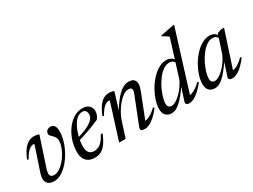

<svg xmlns="http://www.w3.org/2000/svg" viewBox="-54 -1280 2436 1851"><g transform="rotate(-30 1164.0 -355.0)"><path d="M437 -383.5Q437 -332 420.8 -277.2Q404.5 -222.5 376.2 -171.2Q348 -120 311.8 -79Q275.5 -38 234.5 -14Q193.5 10 152.5 10Q111 10 87.5 -10.5Q64 -31 64 -68.5Q64 -93 74 -123.5L163.5 -392.5Q163.5 -395.5 161.8 -397.8Q160 -400 155.5 -400Q140 -400 122.5 -391.2Q105 -382.5 85 -359.8Q65 -337 41.5 -295.5L27.5 -301.5Q47 -348 67 -379.5Q87 -411 108 -429.5Q129 -448 150.8 -456.2Q172.5 -464.5 195.5 -464.5Q206 -464.5 215.5 -463Q225 -461.5 234.5 -459.5Q244 -457.5 253 -454L147.5 -134Q142.5 -118 140 -105.5Q137.5 -93 137.5 -83.5Q137.5 -62 149 -52.2Q160.5 -42.5 181 -42.5Q210.5 -42.5 239.8 -60.5Q269 -78.5 295.5 -107.5Q322 -136.5 342.5 -171.8Q363 -207 375 -241.8Q387 -276.5 387 -305.5Q387 -329 377.8 -344.8Q368.5 -360.5 356.5 -372Q344.5 -383.5 335.2 -393Q326 -402.5 326 -414Q326 -438 341.8 -451.2Q357.5 -464.5 379 -464.5Q407 -464.5 422 -444.5Q437 -424.5 437 -383.5Z M719 -435.5Q688 -435.5 662.5 -415.8Q637 -396 617.5 -363.2Q598 -330.5 584.5 -291.5Q571 -252.5 564 -214Q557 -175.5 557 -145Q557 -93 577 -71Q597 -49 631 -49Q655.5 -49 678 -58.8Q700.5 -68.5 722.2 -92.2Q744 -116 765.5 -158H786Q759 -92.5 731.5 -56Q704 -19.5 673.5 -4.8Q643 10 606 10Q567 10 539 -5Q511 -20 495.8 -49.2Q480.5 -78.5 480.5 -121Q480.5 -174 493.5 -224.2Q506.5 -274.5 530.2 -318Q554 -361.5 585.8 -394.5Q617.5 -427.5 655.2 -446Q693 -464.5 733.5 -464.5Q768.5 -464.5 790.5 -452.8Q812.5 -441 822.8 -421.2Q833 -401.5 833 -378.5Q833 -357 824.8 -335.2Q816.5 -313.5 801.5 -298Q777.5 -287 748 -275.2Q718.5 -263.5 685.8 -251.5Q653 -239.5 618.5 -228.2Q584 -217 549.5 -207L551.5 -236Q603 -251 640 -265.8Q677 -280.5 701.2 -295Q725.5 -309.5 739.5 -324.2Q753.5 -339 759.5 -354.5Q765.5 -370 765.5 -386Q765.5 -401 760 -412Q754.5 -423 744.2 -429.2Q734 -435.5 719 -435.5Z M880.5 -295.5 867 -301.5Q892 -364 918.5 -399.5Q945 -435 973.2 -449.8Q1001.5 -464.5 1031 -464.5Q1041.5 -464.5 1050.8 -463.2Q1060 -462 1069.2 -459.8Q1078.5 -457.5 1087.5 -454L1025.5 -253.5H1021Q1050.5 -303.5 1079 -342.5Q1107.5 -381.5 1135.5 -408.5Q1163.5 -435.5 1191.8 -449.5Q1220 -463.5 1248.5 -463.5Q1291.5 -463.5 1308.2 -444.8Q1325 -426 1325 -397.5Q1325 -381 1319.8 -361.2Q1314.5 -341.5 1302.5 -311L1195.5 -38.5L1192.5 -55.5Q1208.5 -54.5 1229.8 -61.8Q1251 -69 1276.8 -86Q1302.5 -103 1331 -130.5L1342.5 -119Q1304.5 -71.5 1272 -43Q1239.5 -14.5 1212.5 -2.2Q1185.5 10 1162 10Q1129.5 10 1120.8 -0.5Q1112 -11 1123.5 -39.5L1235 -321.5Q1242.5 -339.5 1246 -351.2Q1249.5 -363 1249.5 -371.5Q1249.5 -385 1240.5 -393Q1231.5 -401 1209.5 -401Q1183 -401 1152.8 -380.2Q1122.5 -359.5 1093.5 -325.2Q1064.5 -291 1041 -249.2Q1017.5 -207.5 1004.5 -165L951.5 0H879L1003 -392.5Q1002.5 -395 1000.8 -397.5Q999 -400 995 -400Q979.5 -400 961.8 -391.2Q944 -382.5 924 -359.8Q904 -337 880.5 -295.5Z M1743 -384Q1736 -404.5 1720.5 -415.8Q1705 -427 1682.5 -427Q1645.5 -427 1611.8 -403Q1578 -379 1549 -340.2Q1520 -301.5 1498.5 -257.2Q1477 -213 1465 -171.8Q1453 -130.5 1453 -101.5Q1453 -76 1465.5 -64.5Q1478 -53 1497.5 -53Q1511 -53 1529.2 -61.2Q1547.5 -69.5 1568.2 -85.5Q1589 -101.5 1610.2 -124Q1631.5 -146.5 1650.8 -175Q1670 -203.5 1685.5 -236.5L1812 -640Q1803 -647.5 1793.2 -654.5Q1783.5 -661.5 1772 -668.5Q1760.5 -675.5 1746 -682L1749 -691L1898.5 -720.5H1906.5L1694 -38L1684 -56Q1699.5 -53 1721.2 -60Q1743 -67 1769.2 -84.5Q1795.5 -102 1824.5 -130.5L1835.5 -119Q1778 -48.5 1735.2 -19.2Q1692.5 10 1657.5 10Q1634.5 10 1625.2 -0.2Q1616 -10.5 1622.5 -30.5L1676 -196H1686.5Q1645 -134 1612 -94Q1579 -54 1552.8 -31.5Q1526.5 -9 1504.5 0Q1482.5 9 1463.5 9Q1437 9 1416.8 -1.2Q1396.5 -11.5 1385.2 -33.2Q1374 -55 1374 -89Q1374 -131 1390 -181Q1406 -231 1434 -280.5Q1462 -330 1499.2 -371.2Q1536.5 -412.5 1579.8 -437.5Q1623 -462.5 1669 -462.5Q1698.5 -462.5 1720 -448.8Q1741.5 -435 1757.5 -408Z M2099.5 -25.5 2154.5 -196H2165Q2124.5 -135.5 2092.8 -95.8Q2061 -56 2035 -33Q2009 -10 1987.2 -0.5Q1965.5 9 1945.5 9Q1919 9 1898.8 -1.2Q1878.5 -11.5 1867.2 -33Q1856 -54.5 1856 -88Q1856 -131 1872 -181Q1888 -231 1916 -280Q1944 -329 1981 -369.5Q2018 -410 2060.5 -434.2Q2103 -458.5 2147 -458.5Q2176 -458.5 2196.8 -446.2Q2217.5 -434 2234 -409.5L2219 -387Q2212 -404 2197.2 -413.8Q2182.5 -423.5 2161 -423.5Q2126.5 -423.5 2093.5 -400.2Q2060.5 -377 2031.8 -339.2Q2003 -301.5 1981.2 -257.8Q1959.5 -214 1947.2 -172.5Q1935 -131 1935 -100.5Q1935 -75.5 1947.5 -64.2Q1960 -53 1979.5 -53Q1995 -53 2018.2 -65.5Q2041.5 -78 2067.5 -101.5Q2093.5 -125 2118.8 -159.2Q2144 -193.5 2164 -236.5L2230.5 -438L2276.5 -454.5H2309L2172.5 -38L2163.5 -56Q2179 -53 2200.8 -60Q2222.5 -67 2248.2 -84.8Q2274 -102.5 2301 -130.5L2312 -119Q2255.5 -46.5 2213 -18.2Q2170.5 10 2136.5 10Q2114 10 2104 0.2Q2094 -9.5 2099.5 -25.5Z"/></g></svg>

Font: Newsreader 36pt
Style: Italic
Weight: 400
Italic angle: -17°
Designer: Hugues Gentile
Foundry: Production Type
Version: Version 1.003